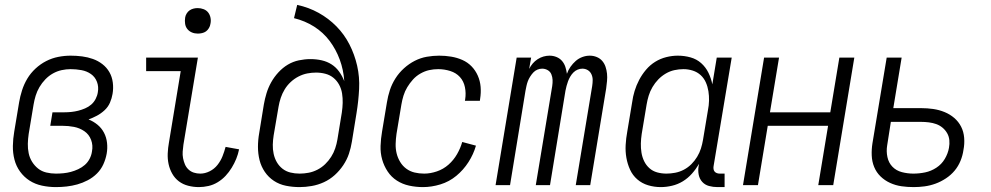

<svg xmlns="http://www.w3.org/2000/svg" viewBox="-20 -755 4040 783"><path d="M208 8Q179 8 151 2Q123 -4 100.5 -18.5Q78 -33 62 -55Q46 -77 39 -104Q32 -131 32.5 -160Q33 -189 38 -218L58 -338Q62 -362 70 -387Q78 -412 91.5 -434.5Q105 -457 125 -475.5Q145 -494 168.5 -506Q192 -518 217.5 -523Q243 -528 268 -528Q292 -528 315 -525Q338 -522 359 -514.5Q380 -507 397.5 -493.5Q415 -480 426 -461Q437 -442 440 -418.5Q443 -395 439 -372Q436 -354 428.5 -336.5Q421 -319 406.5 -305.5Q392 -292 375 -283Q358 -274 341 -268Q361 -260 377.5 -246.5Q394 -233 404 -214Q414 -195 416.5 -172.5Q419 -150 415 -128Q411 -106 401.5 -85Q392 -64 375.5 -47.5Q359 -31 338 -20Q317 -9 295.5 -3Q274 3 252 5.5Q230 8 208 8ZM208 -47Q223 -47 238.5 -48.5Q254 -50 269 -54Q284 -58 299 -65Q314 -72 326 -82.5Q338 -93 345.5 -107.5Q353 -122 355 -137Q360 -162 351.5 -184.5Q343 -207 324 -220Q305 -233 282 -237.5Q259 -242 234 -242H185L194 -297H243Q257 -297 271 -298.5Q285 -300 299 -303.5Q313 -307 327 -313Q341 -319 352 -328.5Q363 -338 370 -351.5Q377 -365 379 -379Q383 -401 375.5 -421Q368 -441 351 -453Q334 -465 312 -469Q290 -473 268 -473Q250 -473 231.5 -469Q213 -465 196 -455.5Q179 -446 165 -431.5Q151 -417 141 -400Q131 -383 125.5 -365Q120 -347 117 -329L97 -209Q94 -189 93.5 -169Q93 -149 97 -130Q101 -111 111 -95Q121 -79 135.5 -67.5Q150 -56 169 -51.5Q188 -47 208 -47Z M791 8Q769 8 747.5 2.5Q726 -3 709.5 -15.5Q693 -28 682.5 -46.5Q672 -65 667.5 -86Q663 -107 664 -129.5Q665 -152 669 -174L717 -465H576V-520H787L728 -165Q726 -151 725 -137Q724 -123 726.5 -110Q729 -97 734 -85Q739 -73 748.5 -64Q758 -55 770.5 -51Q783 -47 797 -47Q816 -47 835 -56.5Q854 -66 867 -82.5Q880 -99 887.5 -118Q895 -137 900 -156L955 -146Q951 -126 943.5 -107.5Q936 -89 925 -71Q914 -53 900 -38Q886 -23 868 -12Q850 -1 830 3.5Q810 8 791 8ZM787 -618Q774 -618 763 -622.5Q752 -627 744.5 -636Q737 -645 735 -657.5Q733 -670 735 -683Q736 -691 741 -699.5Q746 -708 753.5 -713Q761 -718 769.5 -720Q778 -722 786 -722Q799 -722 810.5 -717.5Q822 -713 829 -704Q836 -695 838.5 -682.5Q841 -670 838 -657Q837 -649 832 -640.5Q827 -632 820 -627Q813 -622 804 -620Q795 -618 787 -618Z M1202 8Q1173 8 1146 2.5Q1119 -3 1097 -17.5Q1075 -32 1060 -54Q1045 -76 1038.5 -102Q1032 -128 1032 -156Q1032 -184 1037 -212L1056 -329Q1060 -352 1067 -375Q1074 -398 1086 -419.5Q1098 -441 1115.5 -460Q1133 -479 1154 -491.5Q1175 -504 1199 -509Q1223 -514 1246 -514Q1270 -514 1292 -509Q1314 -504 1332 -492.5Q1350 -481 1363 -463Q1376 -445 1384 -424Q1381 -470 1365.5 -512Q1350 -554 1324 -588.5Q1298 -623 1261 -646.5Q1224 -670 1179 -681L1192 -735Q1239 -725 1279.5 -702.5Q1320 -680 1352 -647.5Q1384 -615 1405 -574Q1426 -533 1436.5 -487Q1447 -441 1444.5 -392Q1442 -343 1434 -294L1415 -177Q1411 -152 1403 -128Q1395 -104 1380 -81.5Q1365 -59 1345 -41Q1325 -23 1301 -12Q1277 -1 1251.5 3.5Q1226 8 1202 8ZM1202 -47Q1220 -47 1238.5 -50.5Q1257 -54 1274.5 -63Q1292 -72 1306 -85.5Q1320 -99 1330.5 -115.5Q1341 -132 1347 -150Q1353 -168 1356 -186L1374 -296Q1377 -316 1377.5 -335.5Q1378 -355 1375 -374Q1372 -393 1363 -409.5Q1354 -426 1340 -437.5Q1326 -449 1307.5 -454Q1289 -459 1269 -459Q1251 -459 1233 -455.5Q1215 -452 1197.5 -443Q1180 -434 1165.5 -420.5Q1151 -407 1141 -390.5Q1131 -374 1125 -356Q1119 -338 1116 -320L1096 -203Q1093 -184 1092.5 -165Q1092 -146 1096 -127.5Q1100 -109 1109 -93.5Q1118 -78 1132 -67Q1146 -56 1164 -51.5Q1182 -47 1202 -47Z M1705 8Q1676 8 1648.5 2Q1621 -4 1598.5 -18.5Q1576 -33 1561 -55.5Q1546 -78 1538.5 -104.5Q1531 -131 1532 -160Q1533 -189 1538 -218L1558 -338Q1562 -363 1570 -387.5Q1578 -412 1592.5 -435Q1607 -458 1627.5 -476.5Q1648 -495 1671.5 -507Q1695 -519 1720.5 -523.5Q1746 -528 1771 -528Q1796 -528 1820 -524Q1844 -520 1865.5 -510.5Q1887 -501 1903 -484.5Q1919 -468 1928.5 -446.5Q1938 -425 1940 -401Q1942 -377 1938 -352L1937 -344H1876L1877 -350Q1881 -375 1876 -399.5Q1871 -424 1855.5 -441Q1840 -458 1816 -465.5Q1792 -473 1767 -473Q1748 -473 1730 -469Q1712 -465 1694.5 -455Q1677 -445 1664 -430.5Q1651 -416 1641 -399.5Q1631 -383 1625.5 -365Q1620 -347 1617 -329L1597 -209Q1594 -188 1593.5 -168Q1593 -148 1597.5 -129.5Q1602 -111 1612 -94.5Q1622 -78 1637 -67Q1652 -56 1670.5 -51.5Q1689 -47 1710 -47Q1735 -47 1761.5 -56Q1788 -65 1809 -83.5Q1830 -102 1844 -126.5Q1858 -151 1865 -176L1921 -161Q1911 -126 1890.5 -94Q1870 -62 1841 -38Q1812 -14 1776 -3Q1740 8 1705 8Z M2001 0 2087 -520H2146L2138 -474Q2144 -486 2152.5 -496Q2161 -506 2172.5 -513.5Q2184 -521 2196.5 -524.5Q2209 -528 2221 -528Q2236 -528 2249.5 -522.5Q2263 -517 2272 -506.5Q2281 -496 2285.5 -482.5Q2290 -469 2292 -454Q2297 -469 2306.5 -482.5Q2316 -496 2328 -506.5Q2340 -517 2355 -522.5Q2370 -528 2385 -528Q2400 -528 2413.5 -522.5Q2427 -517 2436 -506.5Q2445 -496 2449.5 -482.5Q2454 -469 2455.5 -454.5Q2457 -440 2455.5 -424.5Q2454 -409 2452 -394L2387 0H2328L2395 -404Q2397 -417 2397 -429Q2397 -441 2392 -452Q2387 -463 2377 -469Q2367 -475 2355 -475Q2345 -475 2335.5 -471Q2326 -467 2318.5 -459.5Q2311 -452 2305.5 -442.5Q2300 -433 2296.5 -423.5Q2293 -414 2290.5 -404.5Q2288 -395 2286 -385L2223 0H2165L2232 -404Q2234 -417 2233.5 -429Q2233 -441 2228.5 -452Q2224 -463 2213.5 -469Q2203 -475 2191 -475Q2181 -475 2171.5 -471Q2162 -467 2155 -459.5Q2148 -452 2142 -442.5Q2136 -433 2132.5 -423.5Q2129 -414 2127 -404.5Q2125 -395 2123 -385L2060 0Z M2675 8Q2648 8 2623 0.5Q2598 -7 2579 -23.5Q2560 -40 2549.5 -63Q2539 -86 2534.5 -111.5Q2530 -137 2531.5 -164Q2533 -191 2538 -218L2558 -338Q2561 -361 2568 -384Q2575 -407 2586.5 -429Q2598 -451 2614.5 -470.5Q2631 -490 2652 -503Q2673 -516 2697 -522Q2721 -528 2744 -528Q2771 -528 2796 -521Q2821 -514 2839.5 -497.5Q2858 -481 2869 -458.5Q2880 -436 2885 -411L2903 -520H2964L2890 -77Q2889 -71 2890 -65Q2891 -59 2894.5 -55Q2898 -51 2903.5 -49Q2909 -47 2915 -47H2935V8H2906Q2888 8 2871.5 3.5Q2855 -1 2844 -13Q2833 -25 2829.5 -42Q2826 -59 2829 -77L2831 -87Q2818 -65 2801.5 -46.5Q2785 -28 2764.5 -15.5Q2744 -3 2720.5 2.5Q2697 8 2675 8ZM2698 -47Q2715 -47 2733.5 -50.5Q2752 -54 2769 -63Q2786 -72 2799.5 -85.5Q2813 -99 2823 -115.5Q2833 -132 2838.5 -149.5Q2844 -167 2847 -185L2867 -305Q2871 -325 2871.5 -344.5Q2872 -364 2869 -383Q2866 -402 2858.5 -419Q2851 -436 2837.5 -448.5Q2824 -461 2805.5 -467Q2787 -473 2767 -473Q2749 -473 2730.5 -469Q2712 -465 2695 -455Q2678 -445 2664.5 -431Q2651 -417 2641 -400Q2631 -383 2625.5 -365Q2620 -347 2617 -329L2597 -209Q2594 -189 2593.5 -170Q2593 -151 2596 -132.5Q2599 -114 2607 -97.5Q2615 -81 2628.5 -69Q2642 -57 2660 -52Q2678 -47 2698 -47Z M3010 0 3096 -520H3157L3120 -297H3366L3403 -520H3464L3378 0H3317L3357 -242H3111L3071 0Z M3706 8Q3680 8 3656 4.5Q3632 1 3610 -9Q3588 -19 3571 -35.5Q3554 -52 3545 -74Q3536 -96 3535 -121Q3534 -146 3538 -171L3596 -520H3657L3623 -314H3737Q3762 -314 3786 -310.5Q3810 -307 3832 -298Q3854 -289 3871.5 -274Q3889 -259 3899.5 -238.5Q3910 -218 3912 -193Q3914 -168 3909 -143Q3906 -121 3897 -99Q3888 -77 3873 -59Q3858 -41 3837.5 -27.5Q3817 -14 3795 -6Q3773 2 3750.5 5Q3728 8 3706 8ZM3705 -47Q3729 -47 3753 -52Q3777 -57 3798.5 -71Q3820 -85 3833 -107Q3846 -129 3850 -152Q3853 -168 3851.5 -183.5Q3850 -199 3842.5 -212Q3835 -225 3823.5 -234.5Q3812 -244 3798 -249Q3784 -254 3768 -256Q3752 -258 3736 -258H3613L3598 -162Q3594 -138 3599 -114.5Q3604 -91 3619.5 -75Q3635 -59 3658 -53Q3681 -47 3705 -47Z"/></svg>

Font: Iosevka Light
Style: Italic
Weight: 300
Italic angle: -9°
Monospace: yes
Designer: Belleve Invis
Foundry: Belleve Invis
Version: Version 32.5.0; ttfautohint (v1.8.4)